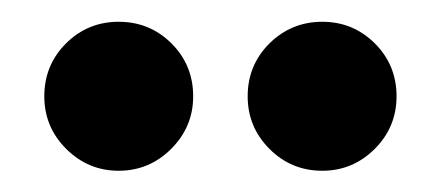

<svg xmlns="http://www.w3.org/2000/svg" viewBox="-20 -691 410 179"><path d="M280.5 -531.8Q251.6 -531.8 231.3 -552.1Q210.9 -572.5 210.9 -601.2Q210.9 -630.3 231.2 -650.5Q251.6 -670.7 280.5 -670.7Q309.2 -670.7 329.5 -650.5Q349.7 -630.3 349.7 -601.2Q349.7 -572.5 329.3 -552.1Q308.8 -531.8 280.5 -531.8ZM90.6 -531.8Q62.3 -531.8 41.8 -552.1Q21.3 -572.5 21.3 -601.2Q21.3 -630.3 41.5 -650.5Q61.8 -670.7 90.6 -670.7Q119.6 -670.7 139.9 -650.5Q160.1 -630.3 160.1 -601.2Q160.1 -572.8 139.7 -552.3Q119.2 -531.8 90.6 -531.8Z"/></svg>

Font: Russolo 10pt ExtraLight
Style: Regular
Weight: 200
Designer: Micah Stupak-Hahn
Version: Version 1.000